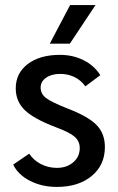

<svg xmlns="http://www.w3.org/2000/svg" viewBox="-20 -726 464 756"><path d="M32 -78 95 -121Q112 -95 141 -80Q170 -65 204 -65Q243 -65 268.5 -87Q294 -109 294 -143Q294 -170 274 -187.5Q254 -205 200 -225Q113 -258 77.5 -292.5Q42 -327 42 -378Q42 -438 89.5 -474Q137 -510 216 -510Q267 -510 309 -489Q351 -468 375 -430L316 -386Q299 -410 273.5 -422.5Q248 -435 217 -435Q183 -435 161.5 -420Q140 -405 140 -381Q140 -356 162 -339.5Q184 -323 248 -298Q328 -267 360.5 -233.5Q393 -200 393 -147Q393 -76 341 -33Q289 10 204 10Q145 10 98 -14Q51 -38 32 -78ZM256 -706H356L255 -554H176Z"/></svg>

Font: Sarabun Medium
Style: Regular
Weight: 500
Designer: Suppakit Chalermlarp | Katatrad Co.,Ltd.
Foundry: Cadson Demak Co.,Ltd.
Version: Version 1.000; ttfautohint (v1.6)